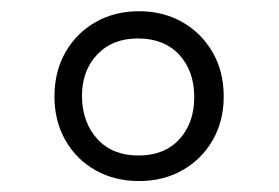

<svg xmlns="http://www.w3.org/2000/svg" viewBox="-20 -857 497 342"><path d="M378.5 -685Q378.5 -641.5 358.8 -607.2Q339 -573 305 -553.8Q271 -534.5 227.5 -534.5Q184 -534.5 150 -553.8Q116 -573 96.5 -607.2Q77 -641.5 77 -685Q77 -729.5 96.5 -763.8Q116 -798 150 -817.5Q184 -837 227.5 -837Q271 -837 305 -817.5Q339 -798 358.8 -763.8Q378.5 -729.5 378.5 -685ZM326 -684Q326 -730.5 299.2 -759.5Q272.5 -788.5 225.5 -788.5Q180 -788.5 152.8 -759.5Q125.5 -730.5 126 -684Q127 -638 153.8 -609Q180.5 -580 226.5 -580Q273 -580 299.5 -609Q326 -638 326 -684Z"/></svg>

Font: Public Sans Thin ExtraLight
Style: Regular
Weight: 250
Version: Version 1.007